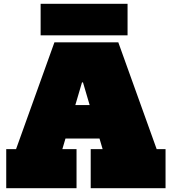

<svg xmlns="http://www.w3.org/2000/svg" viewBox="-20 -996 909 1016"><path d="M650 -440V-263H194V-440ZM809 -207H856V0H460V-207H523L372 -720L474 -560H376L461 -720L310 -207H385V0H13V-207H65L268 -772H606ZM655 -976V-809H195V-976Z"/></svg>

Font: Hepta Slab ExtraLight Black
Style: Regular
Weight: 900
Version: Version 1.102